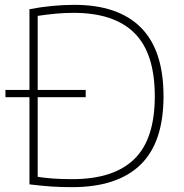

<svg xmlns="http://www.w3.org/2000/svg" viewBox="-20 -767 758 792"><path d="M277.5 5Q232.5 5 193.5 2.5Q154.5 0 101.5 -6.5V-366H2.5V-396H101.5V-729Q147.5 -738 195.2 -742.5Q243 -747 286.5 -747Q467.5 -747 561 -653.5Q654.5 -560 654.5 -370Q654.5 -179 559 -87Q463.5 5 277.5 5ZM278.5 -28Q448 -28 533.2 -110Q618.5 -192 618.5 -370Q618.5 -547 534.8 -630.5Q451 -714 283.5 -714Q248.5 -714 212 -710.8Q175.5 -707.5 135.5 -701.5V-396H333.5V-366H135.5V-37.5Q166 -33 199.8 -30.5Q233.5 -28 278.5 -28Z"/></svg>

Font: Encode Sans SemiExpanded SemiExpanded Thin
Style: Regular
Weight: 100
Width: 6
Designer: Multiple Designers
Foundry: Impallari Type
Version: Version 3.000; ttfautohint (v1.8.3) -l 8 -r 50 -G 200 -x 14 